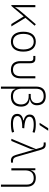

<svg xmlns="http://www.w3.org/2000/svg" viewBox="1521 -2356 1060 4142"><g transform="rotate(90 2051.0 -285.0)"><path d="M88.9 0H108.4L334.5 -266.6L498 0H549.8L365.2 -303.2L534.7 -502.9L502.9 -527.3L277.3 -264.2C212.4 -188.5 168.5 -135.7 140.6 -83.5H134.8V-517.6H88.9Z M878.9 9.8C1014.6 9.8 1093.8 -87.9 1093.8 -258.8C1093.8 -429.7 1014.6 -527.3 878.9 -527.3C743.2 -527.3 664.1 -429.7 664.1 -258.8C664.1 -87.9 743.2 9.8 878.9 9.8ZM878.9 -35.2C772 -35.2 710.9 -116.2 710.9 -258.8C710.9 -401.4 772 -482.4 878.9 -482.4C985.8 -482.4 1046.9 -401.4 1046.9 -258.8C1046.9 -116.2 985.8 -35.2 878.9 -35.2Z M1484.4 9.8C1606.4 9.8 1669.9 -62 1669.9 -200.2V-517.6H1624V-200.2C1624 -91.8 1576.2 -35.2 1484.4 -35.2C1392.1 -35.2 1344.2 -91.8 1344.2 -200.2V-405.3C1344.2 -480.5 1313.5 -517.6 1251.5 -517.6H1186V-473.6H1243.7C1280.3 -473.6 1298.3 -451.2 1298.3 -405.3V-200.2C1298.3 -62 1362.3 9.8 1484.4 9.8Z M2062.5 9.8C2201.2 9.8 2280.3 -70.3 2280.3 -210C2280.3 -319.8 2224.6 -384.8 2126 -392.6V-400.9C2206.1 -415 2251 -468.3 2251 -551.8C2251 -672.4 2180.2 -742.2 2056.6 -742.2C1917 -742.2 1847.7 -671.9 1847.7 -528.8V224.6H1893.6V-85.9H1903.8C1913.6 -24.9 1969.7 9.8 2062.5 9.8ZM1893.6 -229.5V-527.3C1893.6 -641.1 1947.8 -697.3 2056.6 -697.3C2149.9 -697.3 2204.1 -642.1 2204.1 -546.9C2204.1 -464.8 2148.9 -417.5 2053.7 -417.5H2005.9V-373.5H2042L2090.8 -371.6C2182.1 -360.4 2233.4 -302.7 2233.4 -210C2233.4 -99.1 2169.4 -35.2 2058.6 -35.2C1948.2 -35.2 1893.6 -99.1 1893.6 -229.5Z M2649.4 9.8C2726.1 9.8 2790.5 1.5 2839.8 -13.7L2825.2 -59.6C2783.2 -47.9 2733.9 -35.2 2653.3 -35.2C2540 -35.2 2483.4 -67.4 2483.4 -131.8C2483.4 -200.2 2563.5 -234.4 2723.6 -234.4H2741.7L2748.5 -278.3C2581.1 -286.1 2498 -322.3 2498 -386.7C2498 -450.7 2554.7 -482.4 2668 -482.4C2729 -482.4 2782.2 -474.1 2829.1 -456.5L2844.7 -499C2806.2 -518.1 2744.1 -527.3 2657.2 -527.3C2519.5 -527.3 2451.2 -483.9 2451.2 -396.5C2451.2 -331.5 2491.7 -288.6 2574.2 -266.1V-255.9C2481.9 -241.2 2436.5 -198.2 2436.5 -127C2436.5 -35.2 2506.8 9.8 2649.4 9.8ZM2628.9 -609.4H2678.2L2800.3 -794.9H2746.1Z M3451.2 9.8C3465.3 9.8 3476.1 8.3 3491.2 3.9L3485.4 -37.6C3474.6 -35.2 3468.3 -34.2 3460.9 -34.2C3404.8 -34.2 3379.4 -55.2 3362.8 -112.3L3209.5 -644.5C3189 -716.3 3157.2 -742.2 3089.4 -742.2C3075.2 -742.2 3064.5 -740.7 3049.3 -736.3L3056.2 -695.8C3065.4 -697.8 3071.8 -698.2 3079.6 -698.2C3128.9 -698.2 3151.9 -681.2 3165.5 -634.8L3195.8 -531.7L2974.1 0H3021L3186 -396C3200.7 -431.2 3206.1 -454.6 3200.7 -495.6L3205.6 -497.1L3322.3 -98.1C3345.2 -19 3379.9 9.8 3451.2 9.8Z M3961.9 224.6H4007.8V-336.9C4007.8 -458 3939 -527.3 3818.8 -527.3C3731 -527.3 3678.2 -493.2 3659.2 -423.8H3654.8L3651.4 -517.6H3609.4V0H3655.3V-293C3655.3 -419.9 3711.9 -482.4 3823.2 -482.4C3910.6 -482.4 3961.9 -430.7 3961.9 -338.9Z"/></g></svg>

Font: Cascadia Mono PL ExtraLight
Style: Regular
Weight: 200
Monospace: yes
Designer: Aaron Bell
Foundry: Saja Typeworks
Version: Version 2404.023